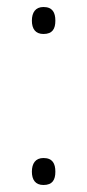

<svg xmlns="http://www.w3.org/2000/svg" viewBox="-20 -519 248 548"><path d="M71 -460C71 -437 81 -422 104 -422C130 -422 138 -437 138 -460C138 -483 130 -499 104 -499C81 -499 71 -483 71 -460ZM71 -29C71 -6 81 9 104 9C130 9 138 -6 138 -29C138 -52 130 -68 104 -68C81 -68 71 -52 71 -29Z"/></svg>

Font: Noto Sans Georgian ExtraLight
Style: Regular
Weight: 200
Designer: Monotype Design Team, Akaki Razmadze
Foundry: Google LLC
Version: Version 2.005